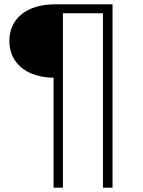

<svg xmlns="http://www.w3.org/2000/svg" viewBox="-20 -762 659 882"><path d="M269 100C269 100 226 100 226 100C226 100 226 -405 226 -405C104 -406 23 -471 23 -574C23 -678 105 -742 231 -742C231 -742 497 -742 497 -742C497 -742 497 100 497 100C497 100 453 100 453 100C453 100 453 -701 453 -701C453 -701 269 -701 269 -701C269 -701 269 100 269 100Z"/></svg>

Font: TamingNoise
Style: Regular
Weight: 500
Designer: Julieta Ulanovsky
Foundry: Julieta Ulanovsky
Version: ""